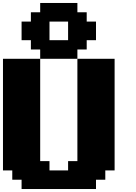

<svg xmlns="http://www.w3.org/2000/svg" viewBox="-20 -1270 915 1290"><path d="M125 0H625V-62.5H687.5V-125H750V-875H500V-187.5H437.5V-125H312.5V-187.5H250V-875H0V-125H62.5V-62.5H125ZM500 -875V-937.5H562.5V-1000H625V-1125H562.5V-1187.5H500V-1250H250V-1187.5H187.5V-1125H125V-1000H187.5V-937.5H250V-875ZM437.5 -1000H312.5V-1125H437.5Z"/></svg>

Font: Faithful 32x
Style: Bold
Weight: 400
Foundry: Faithful Resource Pack
Version: Version 1.0; January 27, 2023